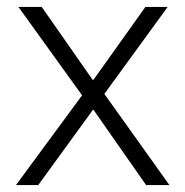

<svg xmlns="http://www.w3.org/2000/svg" viewBox="-20 -532 533 552"><path d="M26 0H90L247 -216H249L400 0H467L280 -262L462 -512H398L249 -303H246L100 -512H33L216 -258Z"/></svg>

Font: IBM Plex Arabic Light
Style: Regular
Weight: 300
Designer: Mike Abbink, Paul van der Laan, Pieter van Rosmalen, Wael Morcos, Khajak Apelian
Foundry: Bold Monday
Version: Version 1.0